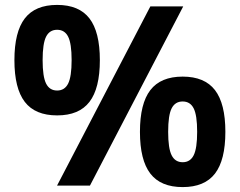

<svg xmlns="http://www.w3.org/2000/svg" viewBox="-20 -756 977 782"><path d="M212.3 0 592.4 -730H726.3L346.3 0ZM212.7 -286Q123.3 -286 81 -341Q38.7 -396 38.7 -511Q38.7 -626 81 -681Q123.3 -736 212.7 -736Q302 -736 344.3 -681Q386.7 -626 386.7 -511Q386.7 -396 344.3 -341Q302 -286 212.7 -286ZM212.7 -387.3Q243.3 -387.3 257.5 -415.5Q271.7 -443.7 271.7 -511Q271.7 -578.7 257.5 -606.7Q243.3 -634.7 212.7 -634.7Q182 -634.7 167.8 -606.7Q153.6 -578.7 153.6 -511Q153.6 -443.7 167.8 -415.5Q182 -387.3 212.7 -387.3ZM724 6Q634.6 6 592.3 -49Q550 -104 550 -219Q550 -334 592.3 -389Q634.6 -444 724 -444Q813.3 -444 855.6 -389Q897.9 -334 897.9 -219Q897.9 -104 855.6 -49Q813.3 6 724 6ZM724 -95.3Q754.6 -95.3 768.8 -123.5Q783 -151.7 783 -219Q783 -286.7 768.8 -314.7Q754.6 -342.7 724 -342.7Q693.3 -342.7 679.1 -314.7Q664.9 -286.7 664.9 -219Q664.9 -151.7 679.1 -123.5Q693.3 -95.3 724 -95.3Z"/></svg>

Font: M PLUS 2 Thin
Style: Regular
Weight: 100
Designer: Coji Morishita
Foundry: UNDERFOREST DESIGN
Version: Version 1.001